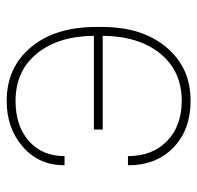

<svg xmlns="http://www.w3.org/2000/svg" viewBox="-28 -550 588 572"><g transform="rotate(-90 266.0 -264.0)"><path d="M251 -511.7Q177.2 -511.7 132.1 -472.2Q86.9 -432.6 86.9 -365.7H59.6Q59.6 -441.9 114.7 -490Q169.9 -538.1 251 -538.1Q350.6 -538.1 411.1 -466.1Q471.7 -394 471.7 -271V-253.9Q471.7 -134.3 411.1 -62.3Q350.6 9.8 252 9.8Q165.5 9.8 112.5 -41.3Q59.6 -92.3 59.6 -176.8H86.9Q86.9 -103.5 132.1 -60.1Q177.2 -16.6 252 -16.6Q339.8 -16.6 392.1 -80.3Q444.3 -144 445.3 -252H166V-278.3H445.3Q444.3 -384.3 392.6 -448Q340.8 -511.7 251 -511.7Z"/></g></svg>

Font: Roboto Thin
Style: Regular
Weight: 250
Designer: Google
Version: Version 2.134; 2016